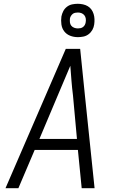

<svg xmlns="http://www.w3.org/2000/svg" viewBox="-20 -993 640 1013"><path d="M9 0 327 -735H403L428 -490L479 0H411L391 -202H163L77 0ZM188 -260H386L365 -490Q360 -529 357 -568Q354 -607 351 -646Q334 -607 318 -568Q302 -529 285 -490ZM391 -797Q369 -797 350 -804.5Q331 -812 319 -827.5Q307 -843 304 -864Q301 -885 304 -906Q307 -921 314 -934.5Q321 -948 333.5 -957.5Q346 -967 361 -970Q376 -973 390 -973Q404 -973 418 -970Q432 -967 443.5 -960Q455 -953 462.5 -942.5Q470 -932 474 -919Q478 -906 478.5 -892Q479 -878 477 -864Q475 -849 467.5 -835.5Q460 -822 447.5 -812.5Q435 -803 420 -800Q405 -797 391 -797ZM391 -843Q398 -843 405 -844.5Q412 -846 418 -850.5Q424 -855 427.5 -861.5Q431 -868 432 -875Q434 -885 432.5 -895Q431 -905 425 -912.5Q419 -920 410 -923.5Q401 -927 391 -927Q384 -927 376.5 -925.5Q369 -924 363.5 -919.5Q358 -915 354 -908.5Q350 -902 349 -895Q348 -885 349 -875Q350 -865 356 -857.5Q362 -850 371.5 -846.5Q381 -843 391 -843Z"/></svg>

Font: Iosevka Light Extended
Style: Italic
Weight: 300
Width: 7
Italic angle: -9°
Monospace: yes
Designer: Belleve Invis
Foundry: Belleve Invis
Version: Version 32.5.0; ttfautohint (v1.8.4)